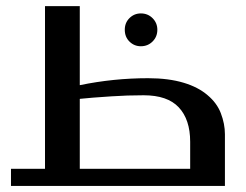

<svg xmlns="http://www.w3.org/2000/svg" viewBox="-20 -611 807 631"><path d="M127.9 -56.2V-590.8H242.2V-331.1Q353 -354 466.8 -354Q534.2 -354 584 -338.9Q631.3 -324.7 662.1 -298.3Q692.9 -272.5 705.6 -239.3Q719.2 -204.1 719.2 -169.9V0H16.1V-56.2ZM390.1 -513.2Q390.1 -536.1 405.3 -551.3Q420.9 -566.9 442.9 -566.9Q465.8 -566.9 481.4 -551.3Q497.1 -535.6 497.1 -513.2Q497.1 -490.2 481.4 -474.6Q465.8 -459 442.9 -459Q420.9 -459 405.3 -474.6Q390.1 -489.7 390.1 -513.2ZM605 -56.2V-145Q605 -218.3 567.4 -258.3Q530.3 -297.9 452.1 -297.9Q397.9 -297.9 346.2 -294.4Q278.3 -290 242.2 -286.1V-56.2Z"/></svg>

Font: SimahzazaarabicW05-Medium
Style: Regular
Weight: 500
Designer: Ahmed zaza
Foundry: Ahmed zaza
Version: Version 1.001